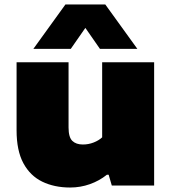

<svg xmlns="http://www.w3.org/2000/svg" viewBox="-20 -828 766 857"><path d="M293 9Q222.5 9 168.5 -17.2Q114.5 -43.5 84.2 -99.8Q54 -156 54 -246V-550H286V-259Q286 -215.5 302.8 -199.2Q319.5 -183 350 -183Q375 -183 398 -192Q421 -201 436 -215V-550H668V0H479L465 -48H457Q423.5 -21 381.2 -6Q339 9 293 9ZM129 -610 272 -808H450L593 -610H426L361 -703.5L296 -610Z"/></svg>

Font: Encode Sans Exp Black
Style: Regular
Weight: 900
Width: 7
Designer: Multiple Designers
Foundry: Impallari Type
Version: Version 3.002; ttfautohint (v1.8.3) -l 8 -r 50 -G 200 -x 14 